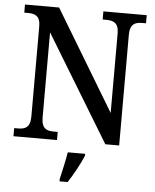

<svg xmlns="http://www.w3.org/2000/svg" viewBox="-61 -765 836 1037"><g transform="rotate(5 357.0 -246.5)"><path d="M32 0H268V-44H247C209 -44 180 -53 180 -115V-576L530 0H605V-599C605 -660 634 -670 672 -670H692V-714H457V-670H476C514 -670 544 -660 544 -603V-171L217 -714H32V-670H52C89 -670 119 -661 119 -603V-115C119 -53 90 -44 51 -44H32ZM301 208V221H345C373 179 409 113 426 71V61H332C324 108 311 165 301 208Z"/></g></svg>

Font: Noto Serif Tamil SemiCondensed Medium
Style: Regular
Weight: 500
Width: 4
Designer: Indian Type Foundry, Tom Grace, and the Monotype Design Team
Foundry: Monotype Imaging Inc.
Version: Version 2.004